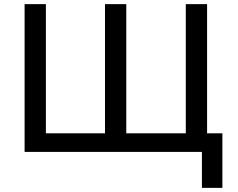

<svg xmlns="http://www.w3.org/2000/svg" viewBox="-20 -735 1153 929"><path d="M957 174V0H99V-715H202V-90H488V-715H591V-90H879V-715H982V-90H1056V174Z"/></svg>

Font: Wix Madefor Text Medium
Style: Regular
Weight: 500
Designer: Dalton Maag Ltd
Foundry: Dalton Maag Ltd
Version: Version 3.100